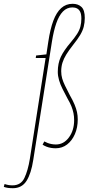

<svg xmlns="http://www.w3.org/2000/svg" viewBox="-147 -770 466 1010"><path d="M10 66 93 -465H41L43 -478L97 -484L107 -550Q117 -617 133.5 -661Q150 -705 175 -727.5Q200 -750 235 -750Q264 -750 281.5 -733.5Q299 -717 299 -676Q299 -651 293.5 -629.5Q288 -608 274.5 -585.5Q261 -563 237 -533Q215 -505 201.5 -483Q188 -461 181.5 -440Q175 -419 175 -395Q175 -375 180 -357.5Q185 -340 195 -319.5Q205 -299 220 -270Q236 -242 245 -220.5Q254 -199 258 -180.5Q262 -162 262 -142Q262 -99 247 -64.5Q232 -30 206 -10Q180 10 146 10Q134 10 121.5 8Q109 6 97.5 1.5Q86 -3 77 -9L86 -26Q95 -21 104.5 -17.5Q114 -14 125 -12Q136 -10 147 -10Q188 -10 215.5 -47Q243 -84 243 -138Q243 -158 239.5 -175Q236 -192 229 -210Q222 -228 209 -250Q194 -278 182 -302Q170 -326 163.5 -348.5Q157 -371 157 -392Q157 -437 173 -471Q189 -505 225 -547Q246 -572 258.5 -591.5Q271 -611 276 -630.5Q281 -650 281 -672Q281 -695 275 -707.5Q269 -720 258.5 -725.5Q248 -731 234 -731Q205 -731 184 -709.5Q163 -688 149 -647.5Q135 -607 126 -550L28 71Q17 143 -7.5 181.5Q-32 220 -79 220Q-93 220 -104.5 218.5Q-116 217 -127 213L-123 198Q-111 202 -101.5 203.5Q-92 205 -81 205Q-37 205 -18.5 166Q0 127 10 66Z"/></svg>

Font: Georama
Style: Italic
Weight: 400
Width: 2
Italic angle: -9°
Designer: Jean-Baptiste Levee
Foundry: Production Type
Version: Version 1.000